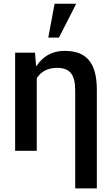

<svg xmlns="http://www.w3.org/2000/svg" viewBox="-20 -812 605 1034"><path d="M297.5 -609.5H240L274 -792H390.5ZM501.5 202.5H385V-326.5Q385 -389.5 362 -418Q339 -446.5 288 -446.5Q214 -446.5 178 -391V0H61.5V-528.5H168.5L174.5 -456Q174.5 -456 175 -456Q175 -456 175 -456H175.5Q175.5 -456 175.5 -456Q175.5 -455.5 176 -455.5Q201.5 -495 239.2 -516.5Q277 -538 328 -538Q370 -538 402.2 -526.8Q434.5 -515.5 456.8 -490.2Q479 -465 490.2 -425Q501.5 -385 501.5 -328Z"/></svg>

Font: Roberto Sans Medium
Style: Regular
Weight: 500
Designer: Google (font) & Cristiano Sobral (main changes)
Version: Version 1.000;October 12, 2021;FontCreator 14.0.0.2814 64-bi